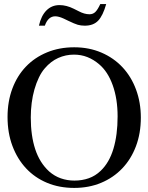

<svg xmlns="http://www.w3.org/2000/svg" viewBox="-20 -908 728 942"><path d="M501 -888Q485 -831 461.5 -806.5Q438 -782 396 -782Q377 -782 361.5 -786.5Q346 -791 315 -806L292 -817Q268 -828 251 -828Q216 -828 200 -782H171Q182 -831 208 -857Q234 -883 272 -883Q306 -883 342 -865L366 -853Q394 -838 419 -838Q436 -838 447.5 -849Q459 -860 472 -888ZM671 -331Q671 -254 647 -190.5Q623 -127 579.5 -81.5Q536 -36 476 -11Q416 14 344 14Q271 14 211 -11Q151 -36 108 -82Q65 -128 41 -192Q17 -256 17 -334Q17 -410 40.5 -473Q64 -536 107 -581Q150 -626 210.5 -651Q271 -676 344 -676Q417 -676 477.5 -650Q538 -624 581 -578Q624 -532 647.5 -468.5Q671 -405 671 -331ZM557 -337Q557 -423 533 -490Q509 -557 466 -593Q439 -616 408.5 -628Q378 -640 343 -640Q302 -640 265.5 -623.5Q229 -607 200 -573Q184 -555 171 -528Q158 -501 149 -469.5Q140 -438 135.5 -403Q131 -368 131 -332Q131 -242 153 -175.5Q175 -109 221 -67Q247 -44 278.5 -33Q310 -22 345 -22Q383 -22 415.5 -33.5Q448 -45 474 -70Q516 -110 536.5 -178Q557 -246 557 -337Z"/></svg>

Font: STIXGeneralUnicodeRegular
Style: Regular
Weight: 400
Designer: MicroPress Inc., with final additions and corrections provided by Coen Hoffman, Elsevier (retired)
Version: Version 1.1.0